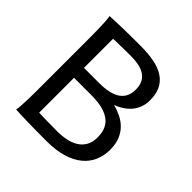

<svg xmlns="http://www.w3.org/2000/svg" viewBox="-187 -874 1036 1036"><g transform="rotate(45 331.0 -356.5)"><path d="M590.8 -205.1Q590.8 -160.6 574.7 -122.3Q558.6 -84 524.9 -55.7Q491.2 -27.3 439 -11.2Q386.7 4.9 314.9 4.9Q229 4.9 168 3.4Q106.9 2 78.1 0Q81.1 -14.6 82.5 -37.6Q84 -60.5 84.7 -89.4Q85.4 -118.2 85.4 -151.9V-558.1Q85.4 -592.3 84.7 -621.8Q84 -651.4 82.5 -674.8Q81.1 -698.2 78.1 -712.9Q94.2 -713.9 119.1 -714.8Q144 -715.8 174.8 -716.6Q205.6 -717.3 240.7 -717.5Q275.9 -717.8 312.5 -717.8Q368.7 -717.8 413.6 -709Q458.5 -700.2 489.7 -680.2Q521 -660.2 537.6 -627.4Q554.2 -594.7 554.2 -546.9Q554.2 -516.1 544.9 -491.5Q535.6 -466.8 519.3 -447.5Q502.9 -428.2 481.2 -414.1Q459.5 -399.9 434.6 -390.6Q462.9 -383.3 490.7 -370.4Q518.6 -357.4 540.8 -335.9Q563 -314.5 576.9 -282.5Q590.8 -250.5 590.8 -205.1ZM178.2 -75.7Q195.3 -74.7 230.2 -74Q265.1 -73.2 317.4 -73.2Q352.5 -73.2 384.8 -79.6Q417 -85.9 441.7 -101.1Q466.3 -116.2 481 -141.6Q495.6 -167 495.6 -205.1Q495.6 -276.4 448.7 -309.1Q401.9 -341.8 312.5 -341.8H178.2ZM178.2 -417.5H293Q337.4 -417.5 369.1 -425.3Q400.9 -433.1 420.7 -447.8Q440.4 -462.4 449.7 -483.6Q459 -504.9 459 -532.2Q459 -559.6 450.4 -580.1Q441.9 -600.6 423.6 -614.5Q405.3 -628.4 376.7 -635.3Q348.1 -642.1 307.6 -642.1Q287.6 -642.1 267.8 -641.8Q248 -641.6 230.7 -641.1Q213.4 -640.6 199.7 -640.4Q186 -640.1 178.2 -639.6Z"/></g></svg>

Font: Andika Cyr
Style: Regular
Weight: 400
Designer: Victor Gaultney, Annie Olsen, Julie Remington, Don Collingsworth, Eric Hays, Becca Hirsbrunner
Foundry: SIL International
Version: Version 5.000